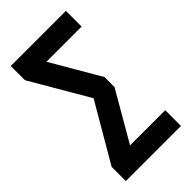

<svg xmlns="http://www.w3.org/2000/svg" viewBox="-266 -784 1044 1044"><g transform="rotate(-45 255.5 -262.5)"><path d="M43 180V71L256 -294V-231L43 -596V-705H467V-584H172L174 -623L361 -302V-225L173 100L171 59H467V180Z"/></g></svg>

Font: Nunito Sans 7pt Condensed ExtraBold
Style: Regular
Weight: 800
Width: 3
Designer: Vernon Adams
Foundry: Vernon Adams
Version: Version 3.101;gftools[0.9.27]